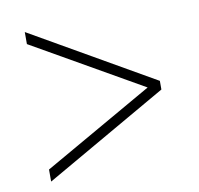

<svg xmlns="http://www.w3.org/2000/svg" viewBox="-61 -664 634 612"><g transform="rotate(-10 255.5 -358.0)"><path d="M57 -155V-116L454 -344V-372L57 -600V-561L412 -358Z"/></g></svg>

Font: Noto Serif Sinhala SemiCondensed ExtraLight
Style: Regular
Weight: 200
Width: 4
Designer: Jelle Bosma - Monotype Design Team
Foundry: Monotype Imaging Inc.
Version: Version 2.007